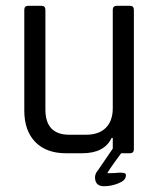

<svg xmlns="http://www.w3.org/2000/svg" viewBox="-20 -530 542 664"><path d="M384 -510H429Q443 -510 443 -496V-14Q443 0 429 0H399Q348 69 352 69Q379 69 393 67Q407 67 412 69.5Q417 72 415 80Q414 94 389.5 104Q365 114 340 114Q315 114 310 94.5Q305 75 318 60L370 -16V-53H366Q341 0 264 0H208Q140 0 102 -39Q64 -78 64 -148V-496Q64 -510 78 -510H123Q137 -510 137 -496V-151Q137 -64 220 -64H277Q322 -64 346 -88Q370 -112 370 -156V-496Q370 -510 384 -510Z"/></svg>

Font: Rajdhani Medium
Style: Regular
Weight: 500
Designer: Satya Rajpurohit, Jyotish Sonowal
Foundry: Indian Type Foundry
Version: Version 1.201 February 1, 2022